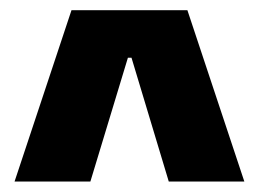

<svg xmlns="http://www.w3.org/2000/svg" viewBox="-20 -659 507 376"><path d="M8.5 -303.5 120 -639H347L458.5 -303.5H310.5L237.5 -546H230.5L157 -303.5Z"/></svg>

Font: Anek Devanagari ExtraBold
Style: Regular
Weight: 800
Designer: Kailash Malviya (Devanagari) & Yesha Goshar (Latin)
Foundry: Ek Type
Version: Version 1.003